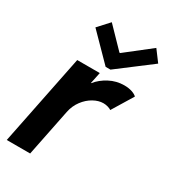

<svg xmlns="http://www.w3.org/2000/svg" viewBox="-189 -867 851 961"><g transform="rotate(30 236.5 -386.5)"><path d="M112.8 -522.9H243.2L229.5 -457.5H231Q256.3 -489.3 296.1 -510.3Q335.9 -531.2 380.9 -531.2Q406.2 -531.2 425.8 -524.7Q445.3 -518.1 454.1 -508.8L380.9 -388.7Q374 -394 361.1 -397.7Q348.1 -401.4 335 -401.4Q307.6 -401.4 278.6 -385.3Q249.5 -369.1 227.3 -339.6Q205.1 -310.1 197.3 -271.5L142.6 0H7.3ZM109.9 -710 168 -773.4 277.3 -660.6H281.2L425.3 -773.4L472.7 -710L280.8 -564.5H252.9Z"/></g></svg>

Font: Reddit Sans Chocolate
Style: Bold Italic
Weight: 700
Italic angle: -11.25°
Designer: Stephen Hutchings
Version: Version 1.013